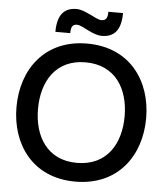

<svg xmlns="http://www.w3.org/2000/svg" viewBox="-60 -965 890 1031"><g transform="rotate(5 384.5 -450.0)"><path d="M384 12C615 12 734 -159 734 -360C734 -561 615 -732 384 -732C154 -732 35 -561 35 -360C35 -159 154 12 384 12ZM384 -89C223 -89 151 -213 151 -360C151 -507 223 -631 384 -631C546 -631 618 -507 618 -360C618 -213 546 -89 384 -89ZM208 -780H288C288 -816 298 -828 321 -828C339 -828 367 -810 385 -802C408 -791 433 -780 458 -780C526 -780 561 -822 561 -912H482C482 -876 472 -864 448 -864C430 -864 402 -882 385 -889C361 -900 336 -912 311 -912C243 -912 208 -870 208 -780Z"/></g></svg>

Font: Aspekta 500
Style: Regular
Weight: 500
Designer: Ivo Dolenc
Version: Version 2.100